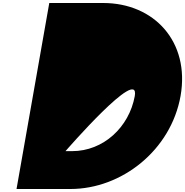

<svg xmlns="http://www.w3.org/2000/svg" viewBox="-20 -1258 1232 1278"><path d="M308 -1238 90 0H449C790 0 1118 -258 1182 -620C1245 -980 1006 -1238 667 -1238ZM416 -252C416 -252 913 -825 877 -618C839 -411 668 -252 460 -252Z"/></svg>

Font: Hussar Dziwak
Style: Kur
Weight: 400
Version: Version 1.022